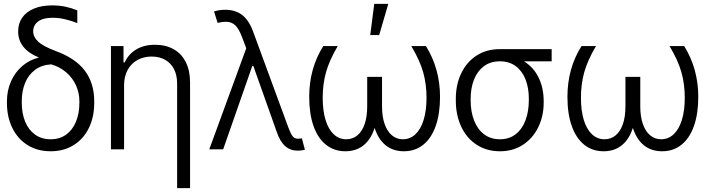

<svg xmlns="http://www.w3.org/2000/svg" viewBox="-20 -767 3640 986"><path d="M248 -739.3Q283.7 -739.3 314.5 -732.9Q345.2 -726.6 377 -713.9V-648.4Q349.1 -659.7 315.7 -667.7Q282.2 -675.8 250 -675.8Q202.1 -675.8 176.3 -657Q150.4 -638.2 150.4 -605.5Q150.4 -578.1 175.5 -553.7Q200.7 -529.3 266.6 -504.9Q368.2 -467.3 416 -403.6Q463.9 -339.8 463.9 -246.1V-238.3Q463.9 -167 436.8 -110.6Q409.7 -54.2 358.9 -22.2Q308.1 9.8 240.2 9.8Q171.9 9.8 121.1 -22.2Q70.3 -54.2 43 -110.6Q15.6 -167 15.6 -238.3V-246.1Q15.6 -302.2 36.6 -349.4Q57.6 -396.5 94.5 -428Q131.3 -459.5 177.7 -470.7V-472.7Q127 -493.2 100.1 -526.9Q73.2 -560.5 73.2 -605.5Q73.2 -646.5 94.2 -676.5Q115.2 -706.5 154.5 -722.9Q193.8 -739.3 248 -739.3ZM240.2 -51.8Q287.1 -51.8 320.3 -76.2Q353.5 -100.6 370.6 -143.1Q387.7 -185.5 387.7 -239.3V-247.1Q387.7 -289.6 370.6 -327.9Q353.5 -366.2 320.8 -394.8Q288.1 -423.3 243.2 -436.5Q193.8 -433.6 159.9 -408.2Q126 -382.8 108.9 -341.1Q91.8 -299.3 91.8 -247.1V-239.3Q91.8 -185.5 108.9 -143.1Q126 -100.6 159.4 -76.2Q192.9 -51.8 240.2 -51.8Z M617.2 0H549.8V-530.3H614.3V-446.3H620.1Q639.6 -488.8 679.4 -512.9Q719.2 -537.1 776.4 -537.1Q830.6 -537.1 871.1 -514.6Q911.6 -492.2 933.8 -448.5Q956.1 -404.8 956.1 -342.8V199.2H889.6V-337.9Q889.6 -380.4 873.8 -411.6Q857.9 -442.9 828.4 -459.7Q798.8 -476.6 758.8 -476.6Q717.8 -476.6 685.5 -458.7Q653.3 -440.9 635.3 -407.5Q617.2 -374 617.2 -329.1Z M1401.4 -88.9 1281.2 -427.7H1275.4L1126 0H1054.7L1244.6 -519L1222.7 -577.1Q1207 -619.1 1188 -637.2Q1168.9 -655.3 1139.6 -655.3Q1121.1 -655.3 1097.7 -649.4L1079.1 -708Q1105.5 -716.8 1135.7 -716.8Q1189.5 -716.8 1224.4 -689.5Q1259.3 -662.1 1280.3 -603.5L1461.9 -109.4Q1473.1 -80.1 1482.7 -67.4Q1492.2 -54.7 1509.8 -54.7Q1520.5 -54.7 1530.3 -56.6L1545.9 2Q1524.9 6.8 1509.8 6.8Q1471.7 6.8 1445.1 -16.1Q1418.5 -39.1 1401.4 -88.9Z M1637.2 -264.6Q1637.2 -198.7 1651.9 -150.9Q1666.5 -103 1693.8 -77.4Q1721.2 -51.8 1758.3 -51.8Q1791 -51.8 1815.2 -71.8Q1839.4 -91.8 1852.5 -129.6Q1865.7 -167.5 1865.7 -220.7V-372.1H1941.9V-220.7Q1941.9 -168 1955.3 -129.9Q1968.8 -91.8 1992.9 -71.8Q2017.1 -51.8 2049.3 -51.8Q2085.9 -51.8 2113.3 -77.4Q2140.6 -103 2155.5 -151.1Q2170.4 -199.2 2170.4 -264.6Q2170.4 -334.5 2153.3 -395.5Q2136.2 -456.5 2092.3 -530.3H2167.5Q2239.7 -413.6 2239.7 -269.5Q2239.7 -182.6 2217.5 -119.9Q2195.3 -57.1 2153.6 -23.7Q2111.8 9.8 2054.2 9.8Q1998.5 9.8 1960.4 -21Q1922.4 -51.8 1903.8 -110.4Q1885.3 -51.8 1847.2 -21Q1809.1 9.8 1753.4 9.8Q1695.8 9.8 1654.1 -23.7Q1612.3 -57.1 1590.1 -119.9Q1567.9 -182.6 1567.9 -269.5Q1567.9 -416 1640.1 -530.3H1714.4Q1670.9 -456.5 1654.1 -395.5Q1637.2 -334.5 1637.2 -264.6ZM1901.9 -747.1H1974.1L1927.2 -586.9H1881.3Z M2546.4 -514.6H2813V-452.1H2670.9Q2719.7 -421.9 2745.8 -368.9Q2772 -315.9 2772 -247.1V-239.3Q2772 -171.4 2744.6 -114.5Q2717.3 -57.6 2666.3 -23.9Q2615.2 9.8 2547.4 9.8Q2479 9.8 2427.5 -23.9Q2376 -57.6 2348.4 -116.9Q2320.8 -176.3 2320.8 -251V-259.8Q2320.8 -332 2348.4 -390.1Q2376 -448.2 2427 -481.4Q2478 -514.6 2546.4 -514.6ZM2547.4 -51.8Q2595.2 -51.8 2628.7 -78.1Q2662.1 -104.5 2679 -150.1Q2695.8 -195.8 2695.8 -252.9V-260.7Q2695.8 -314.9 2679.2 -358.2Q2662.6 -401.4 2629.2 -426.8Q2595.7 -452.1 2547.4 -452.1Q2498.5 -452.1 2464.8 -426.8Q2431.2 -401.4 2414.1 -357.9Q2397 -314.5 2397 -259.8V-251Q2397 -194.8 2414.1 -149.7Q2431.2 -104.5 2465.1 -78.1Q2499 -51.8 2547.4 -51.8Z M2963.4 -264.6Q2963.4 -198.7 2978 -150.9Q2992.7 -103 3020 -77.4Q3047.4 -51.8 3084.5 -51.8Q3117.2 -51.8 3141.4 -71.8Q3165.5 -91.8 3178.7 -129.6Q3191.9 -167.5 3191.9 -220.7V-372.1H3268.1V-220.7Q3268.1 -168 3281.5 -129.9Q3294.9 -91.8 3319.1 -71.8Q3343.3 -51.8 3375.5 -51.8Q3412.1 -51.8 3439.5 -77.4Q3466.8 -103 3481.7 -151.1Q3496.6 -199.2 3496.6 -264.6Q3496.6 -334.5 3479.5 -395.5Q3462.4 -456.5 3418.5 -530.3H3493.7Q3565.9 -413.6 3565.9 -269.5Q3565.9 -182.6 3543.7 -119.9Q3521.5 -57.1 3479.7 -23.7Q3438 9.8 3380.4 9.8Q3324.7 9.8 3286.6 -21Q3248.5 -51.8 3230 -110.4Q3211.4 -51.8 3173.3 -21Q3135.3 9.8 3079.6 9.8Q3022 9.8 2980.2 -23.7Q2938.5 -57.1 2916.3 -119.9Q2894 -182.6 2894 -269.5Q2894 -416 2966.3 -530.3H3040.5Q2997.1 -456.5 2980.2 -395.5Q2963.4 -334.5 2963.4 -264.6Z"/></svg>

Font: Pretendard JP Light
Style: Regular
Weight: 300
Designer: Base glyphs from Inter by Rasmus Andersson; Hangeul glyphs from Noto Sans CJK(Source Han Sans) by Jang Soo-young and Kan
Foundry: Kil Hyung-jin
Version: Version 1.309